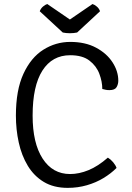

<svg xmlns="http://www.w3.org/2000/svg" viewBox="-20 -898 640 930"><path d="M475.5 -467Q475.5 -502.5 461.2 -540.5Q447 -578.5 413.2 -604.5Q379.5 -630.5 320 -630.5Q233 -630.5 185.5 -556.2Q138 -482 138 -338Q138 -204.5 186.5 -129.8Q235 -55 319.5 -55Q363 -55 408.8 -73.8Q454.5 -92.5 502.5 -134.5Q516.5 -126 528.2 -112Q540 -98 544.5 -84.5Q517.5 -57.5 481.2 -35.5Q445 -13.5 401 -0.8Q357 12 308 12Q240 12 192.2 -16.8Q144.5 -45.5 114.5 -95.2Q84.5 -145 70.8 -207.8Q57 -270.5 57 -338Q57 -461.5 93.5 -540.5Q130 -619.5 190 -657.2Q250 -695 320.5 -695Q393 -695 445 -667.2Q497 -639.5 525 -596.2Q553 -553 553 -507Q553 -490.5 544.8 -476Q536.5 -461.5 510 -461.5Q500.5 -461.5 493.5 -462.8Q486.5 -464 475.5 -467ZM428 -878.5Q438 -875.5 449 -866.2Q460 -857 464.5 -843.5L353.5 -740.5Q346 -739 337 -738Q328 -737 318.5 -737Q309 -737 300 -738Q291 -739 284 -740.5L172.5 -843.5Q177.5 -857 188.2 -866.2Q199 -875.5 209 -878.5L318.5 -803.5Z"/></svg>

Font: Signika SC
Style: Regular
Weight: 300
Designer: Anna Giedryś
Foundry: Anna Giedryś
Version: Version 2.000